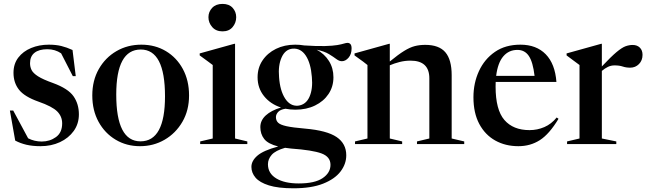

<svg xmlns="http://www.w3.org/2000/svg" viewBox="-20 -758 3406 1010"><path d="M237 -523Q274 -523 302.5 -516Q331 -509 361.5 -495L378.5 -357.5H363L301.5 -477.5Q270 -499 229 -499Q185 -499 161.5 -480.2Q138 -461.5 138 -425.5Q138 -406 146.2 -389.5Q154.5 -373 180.2 -356.5Q206 -340 259.5 -321Q338.5 -292 366.8 -251.5Q395 -211 395 -156.5Q395 -107 368 -69.2Q341 -31.5 295.2 -10.2Q249.5 11 193 11Q151.5 11 119.2 3.5Q87 -4 60 -18.5L32 -176.5H49.5L128 -30.5Q161 -13.5 199.5 -13.5Q242 -13.5 274.5 -37Q307 -60.5 307 -109Q307 -145.5 281 -171.8Q255 -198 182 -223.5Q108.5 -249.5 79.8 -286.2Q51 -323 51 -375Q51 -422 76.2 -455Q101.5 -488 143.8 -505.5Q186 -523 237 -523Z M716.5 11Q645.5 11 588.5 -23Q531.5 -57 498.5 -117.2Q465.5 -177.5 465.5 -256Q465.5 -334.5 499.8 -394.8Q534 -455 592.5 -489Q651 -523 723.5 -523Q796 -523 852.8 -489Q909.5 -455 942 -394.8Q974.5 -334.5 974.5 -256Q974.5 -177.5 939.5 -117.2Q904.5 -57 846 -23Q787.5 11 716.5 11ZM719 -14.5Q848 -14.5 848 -251.5Q848 -497.5 720.5 -497.5Q591.5 -497.5 591.5 -260.5Q591.5 -14.5 719 -14.5Z M1150.5 -593Q1116 -593 1096.2 -615.8Q1076.5 -638.5 1076.5 -667.5Q1076.5 -696 1096.2 -716.8Q1116 -737.5 1150.5 -737.5Q1185 -737.5 1203.8 -716.8Q1222.5 -696 1222.5 -667.5Q1222.5 -638.5 1203.8 -615.8Q1185 -593 1150.5 -593ZM1216.5 -527.5V-29.5L1281 -14V0H1033V-14L1099 -29.5V-416Q1091 -422.5 1072.2 -436Q1053.5 -449.5 1030.5 -466.5V-477L1212 -527.5Z M1534 -181Q1506.5 -181 1481.5 -186Q1454 -181.5 1442.8 -168.8Q1431.5 -156 1431.5 -142Q1431.5 -124 1442.8 -112.8Q1454 -101.5 1487 -94.2Q1520 -87 1584.5 -81.5Q1700 -71.5 1750.8 -37Q1801.5 -2.5 1801.5 59Q1801.5 104.5 1771.5 144Q1741.5 183.5 1680 208Q1618.5 232.5 1524 232.5Q1443 232.5 1394.5 217.2Q1346 202 1324.2 176.5Q1302.5 151 1302.5 120Q1302.5 88 1334 60.8Q1365.5 33.5 1443.5 12.5Q1390 -1 1369.8 -27Q1349.5 -53 1349.5 -89.5Q1349.5 -124.5 1378 -150.8Q1406.5 -177 1458 -192.5Q1402.5 -210.5 1368.8 -252.5Q1335 -294.5 1335 -351.5Q1335 -401.5 1361 -440.2Q1387 -479 1431.8 -501Q1476.5 -523 1533 -523Q1557.5 -523 1580.5 -519Q1648 -514.5 1689.8 -515.8Q1731.5 -517 1754.5 -521Q1777.5 -525 1789.2 -528.8Q1801 -532.5 1808.5 -532.5Q1817.5 -532.5 1823.5 -525.8Q1829.5 -519 1829.5 -503.5Q1829.5 -473 1813.5 -454.5Q1797.5 -436 1778.5 -436Q1764.5 -436 1749.2 -447.5Q1734 -459 1710.2 -473.5Q1686.5 -488 1646 -496.5Q1687 -474.5 1710.5 -437Q1734 -399.5 1734 -351.5Q1734 -302 1708.2 -263.5Q1682.5 -225 1637.2 -203Q1592 -181 1534 -181ZM1548 -202Q1589.5 -207 1608 -248.8Q1626.5 -290.5 1620.5 -353Q1615 -425.5 1588.5 -465.5Q1562 -505.5 1519 -502Q1480.5 -498.5 1461.5 -456.2Q1442.5 -414 1448 -352Q1453 -281 1479.8 -239.8Q1506.5 -198.5 1548 -202ZM1389.5 106Q1389.5 154 1433.2 180.5Q1477 207 1551.5 207Q1636 207 1677.2 179Q1718.5 151 1718.5 109Q1718.5 66.5 1671 49Q1623.5 31.5 1511.5 23.5Q1494.5 22 1479.5 19.5Q1429 34 1409.2 56.5Q1389.5 79 1389.5 106Z M2173.5 -14 2238.5 -29.5V-346Q2238.5 -439 2139.5 -439Q2110 -439 2081.8 -431.8Q2053.5 -424.5 2030.5 -414.5V-29.5L2095.5 -14V0H1847.5V-14L1913 -29.5V-416Q1905 -422.5 1890 -434Q1875 -445.5 1845 -466.5V-477L2026.5 -527.5H2030.5V-434.5Q2075.5 -471.5 2106 -490.2Q2136.5 -509 2162 -515.5Q2187.5 -522 2217 -522Q2289.5 -522 2322.8 -483Q2356 -444 2356 -362.5V-29.5L2422 -14V0H2173.5Z M2717.5 -523Q2801.5 -523 2850.8 -472.5Q2900 -422 2907 -327H2587.5Q2587 -315.5 2587 -303Q2587 -180.5 2633.2 -127Q2679.5 -73.5 2765.5 -73.5Q2806.5 -73.5 2843.5 -89.5Q2880.5 -105.5 2908.5 -140L2918 -133Q2869.5 -52.5 2819.8 -20.8Q2770 11 2707 11Q2638.5 11 2585.2 -18.8Q2532 -48.5 2501.2 -106Q2470.5 -163.5 2470.5 -246.5Q2470.5 -321 2499.5 -384Q2528.5 -447 2583.5 -485Q2638.5 -523 2717.5 -523ZM2702 -495.5Q2656.5 -495.5 2627.5 -461.5Q2598.5 -427.5 2590 -359H2792Q2783.5 -431.5 2762 -463.5Q2740.5 -495.5 2702 -495.5Z M3308 -521.5Q3331.5 -521.5 3345.8 -507.5Q3360 -493.5 3360 -469.5Q3360 -440 3341.2 -421Q3322.5 -402 3295 -402Q3273.5 -402 3255.8 -408Q3238 -414 3213 -414Q3194 -414 3178 -406.2Q3162 -398.5 3146 -385V-29.5L3222 -14V0H2963V-14L3028.5 -29.5V-416Q3019 -423.5 3003.5 -434.5Q2988 -445.5 2960.5 -466.5V-477L3142 -527.5H3146V-408.5Q3194.5 -460 3223.2 -484Q3252 -508 3271 -514.8Q3290 -521.5 3308 -521.5Z"/></svg>

Font: Newsreader Display Medium
Style: Regular
Weight: 500
Designer: Hugues Gentile
Foundry: Production Type
Version: Version 1.001